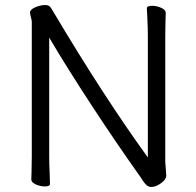

<svg xmlns="http://www.w3.org/2000/svg" viewBox="-20 -728 778 761"><path d="M564 -657Q562 -687 562 -695Q562 -705 583 -705Q601 -705 619 -697Q637 -689 637 -677Q637 -661 636 -649L635 -588V-87L637 -60L639 -32Q639 -17 618.5 -2Q598 13 580 13Q568 13 559.5 4.5Q551 -4 545 -13.5Q539 -23 537 -26Q445 -155 346 -306Q247 -457 175 -579V-105Q175 -79 177 -37L178 1Q178 11 158 11Q140 11 122 3Q104 -5 104 -17Q104 -33 105 -45L106 -106V-641Q106 -647 102.5 -660Q99 -673 99 -678Q99 -682 100 -683Q104 -693 123 -700.5Q142 -708 159 -708Q165 -708 168 -707Q174 -706 178 -701.5Q182 -697 185.5 -691Q189 -685 191 -682Q392 -344 566 -104V-589Q566 -615 564 -657Z"/></svg>

Font: Fusion Kai T
Style: Regular
Weight: 400
Designer: Fontworks Inc.
Version: Version 24.134;May 13, 2024